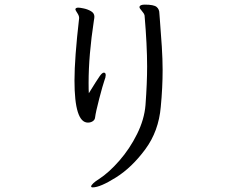

<svg xmlns="http://www.w3.org/2000/svg" viewBox="-20 -765 1040 830"><path d="M306 -724V-726Q308 -732 319 -732Q325 -732 342 -728.5Q359 -725 373.5 -716.5Q388 -708 388 -693Q388 -687 386 -677Q363 -526 363 -407Q363 -375 364 -362Q401 -422 411.5 -436.5Q422 -451 429 -451Q437 -451 437 -440Q437 -431 431 -416Q424 -396 409 -338.5Q394 -281 391 -257Q390 -247 381 -241Q372 -235 360 -235Q302 -235 302 -417Q302 -513 322 -686V-688Q322 -697 314 -709Q306 -721 306 -724ZM408 9Q451 -19 496 -70.5Q541 -122 572.5 -185.5Q604 -249 609 -311Q616 -406 616 -478Q616 -569 605 -698Q603 -707 593 -718Q583 -729 583 -734V-736Q586 -745 606 -745Q645 -745 657 -735Q669 -725 669 -707L671 -681Q676 -619 679.5 -563.5Q683 -508 683 -463Q683 -386 675 -303Q666 -198 608 -119.5Q550 -41 481.5 2Q413 45 381 45Q374 45 374 41Q374 36 383.5 27Q393 18 408 9Z"/></svg>

Font: Iansui 0.93
Style: Regular
Weight: 400
Designer: But Ko / Fontworks Inc.
Foundry: zi-hi.com / Fontworks Inc.
Version: Version 0.931